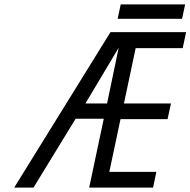

<svg xmlns="http://www.w3.org/2000/svg" viewBox="-20 -859 872 879"><path d="M532.7 -838.9H827.6L813.5 -772.9H518.6ZM455.1 -315.4H326.2L133.3 0H44.9L485.8 -711.9H832L816.4 -638.7H601.1L547.4 -385.3H762.7L747.1 -313.5H531.7L480.5 -72.3H695.8L680.7 0H388.2ZM470.2 -385.3 523.4 -640.6 371.1 -385.3Z"/></svg>

Font: Tuffy
Style: Italic
Weight: 400
Italic angle: -12°
Designer: Thatcher Ulrich, Karoly Barta and Michael Everson
Version: Version 001.271